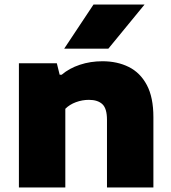

<svg xmlns="http://www.w3.org/2000/svg" viewBox="-20 -828 756 848"><path d="M63.5 0V-548.5H231L243.5 -498H252.5Q286 -526.5 332.8 -542Q379.5 -557.5 432.5 -557.5Q498 -557.5 548.8 -532.2Q599.5 -507 628.5 -452.5Q657.5 -398 657.5 -310.5V0H452.5V-299Q452.5 -349 432 -368Q411.5 -387 372.5 -387Q343.5 -387 315.5 -376.8Q287.5 -366.5 268.5 -347.5V0ZM263.5 -613 393 -808H618.5L458.5 -613Z"/></svg>

Font: Encode Sans Expanded Expanded ExtraBold
Style: Regular
Weight: 800
Width: 7
Designer: Multiple Designers
Foundry: Impallari Type
Version: Version 3.000; ttfautohint (v1.8.3) -l 8 -r 50 -G 200 -x 14 